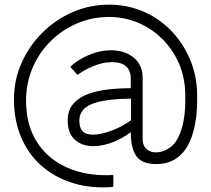

<svg xmlns="http://www.w3.org/2000/svg" viewBox="-20 -680 907 825"><path d="M467 123Q376 131 298 108Q220 85 162 35.5Q104 -14 72 -87.5Q40 -161 40 -253Q40 -337 73 -410.5Q106 -484 163 -540.5Q220 -597 293.5 -628.5Q367 -660 449 -660Q526 -660 593.5 -631.5Q661 -603 712.5 -551Q764 -499 794.5 -429.5Q825 -360 827 -279Q831 -133 786.5 -54Q742 25 651 25Q590 25 566 -9Q542 -43 542 -112Q496 -78 448 -63Q400 -48 360 -53.5Q320 -59 295.5 -86Q271 -113 271 -162Q271 -206 294.5 -233.5Q318 -261 357 -275.5Q396 -290 444 -295.5Q492 -301 542 -301V-341Q542 -413 461 -413Q423 -413 382.5 -396.5Q342 -380 313 -358L282 -393Q315 -424 362.5 -444Q410 -464 457 -464Q516 -464 554.5 -432.5Q593 -401 593 -345V-83Q593 -53 611.5 -38Q630 -23 658 -25.5Q686 -28 712 -47Q745 -72 762 -132Q779 -192 776 -280Q774 -351 747.5 -410.5Q721 -470 676 -514Q631 -558 573 -582.5Q515 -607 449 -607Q374 -607 309 -578.5Q244 -550 195 -500.5Q146 -451 119 -386Q92 -321 92 -248Q92 -142 139.5 -68.5Q187 5 271.5 41.5Q356 78 467 72ZM440 -112Q493 -128 543 -163V-256Q428 -255 374.5 -233Q321 -211 321 -162Q321 -113 355 -104.5Q389 -96 440 -112Z"/></svg>

Font: Kulim Park ExtraLight
Style: Regular
Weight: 275
Designer: Noponies / Dale Sattler
Foundry: Noponies
Version: Version 1.000; ttfautohint (v1.8.3)